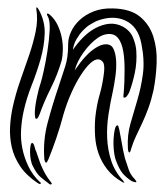

<svg xmlns="http://www.w3.org/2000/svg" viewBox="-20 -498 452 524"><path d="M352 -359Q354 -328 348 -299.5Q342 -271 333 -247Q331 -242 326.5 -236Q322 -230 318 -232Q316 -232 317 -239Q318 -246 318 -249Q319 -260 319.5 -276.5Q320 -293 320 -310Q320 -327 318.5 -342.5Q317 -358 314 -369Q305 -401 285.5 -404.5Q266 -408 246 -394Q226 -380 208 -355Q190 -330 184 -306Q190 -315 199.5 -327.5Q209 -340 221 -351.5Q233 -363 246.5 -370.5Q260 -378 272 -377Q285 -376 290.5 -363Q296 -350 297 -331Q298 -312 295 -290Q292 -268 288 -249Q281 -218 276 -185Q271 -152 272.5 -120.5Q274 -89 283.5 -59.5Q293 -30 316 -5Q318 -2 319 0Q320 2 314 -1Q288 -16 272.5 -36Q257 -56 249 -79Q241 -102 239.5 -127Q238 -152 240 -177Q244 -213 252 -240Q260 -267 264 -301Q266 -322 261 -328.5Q256 -335 249 -336Q239 -337 226.5 -325.5Q214 -314 200.5 -293Q187 -272 174.5 -244Q162 -216 153 -185Q145 -154 133.5 -120.5Q122 -87 112 -63Q108 -54 106 -54Q104 -54 102.5 -58Q101 -62 101 -64Q97 -114 110 -163Q123 -212 140 -262Q150 -293 158 -317Q166 -341 166 -378Q166 -394 174 -411.5Q182 -429 197.5 -443.5Q213 -458 236 -467Q259 -476 288 -475Q336 -474 362 -452.5Q388 -431 398.5 -398Q409 -365 407.5 -326.5Q406 -288 399 -252Q393 -225 385 -203Q377 -181 368 -162Q359 -143 351 -126Q343 -109 338 -92Q337 -89 336 -85.5Q335 -82 333 -82Q331 -82 330 -86Q329 -90 329 -95Q327 -129 336 -160.5Q345 -192 355 -225.5Q365 -259 370 -296Q375 -333 366 -378Q357 -426 322 -442Q287 -458 242 -440Q236 -437 226 -431Q216 -425 206.5 -415Q197 -405 189 -391.5Q181 -378 179 -362Q191 -380 207 -396Q223 -412 241 -421.5Q259 -431 277.5 -433Q296 -435 314 -426Q335 -415 343 -395.5Q351 -376 352 -359ZM148 -332Q137 -294 118.5 -257Q100 -220 88 -186Q87 -184 84.5 -178.5Q82 -173 78 -174Q76 -175 75.5 -180.5Q75 -186 75 -189Q75 -205 80.5 -231.5Q86 -258 92 -275Q94 -281 99.5 -305.5Q105 -330 109.5 -359Q114 -388 115.5 -415Q117 -442 110 -454Q106 -461 110 -461Q113 -461 118 -456Q130 -445 137.5 -429Q145 -413 148.5 -395.5Q152 -378 151.5 -361Q151 -344 148 -332ZM352 -1Q350 0 344 -2Q341 -3 339 -4Q325 -13 315 -24.5Q305 -36 295 -64Q292 -74 290.5 -89.5Q289 -105 290 -120Q291 -135 293.5 -145.5Q296 -156 301 -156Q303 -156 305.5 -144.5Q308 -133 310.5 -118Q313 -103 316 -88Q319 -73 321 -66Q326 -51 331 -36Q336 -21 347 -10Q349 -8 351 -4.5Q353 -1 352 -1ZM82 1Q51 -20 34.5 -45Q18 -70 12 -97Q6 -124 7.5 -152Q9 -180 15 -207Q23 -243 35.5 -278.5Q48 -314 59.5 -347.5Q71 -381 77.5 -413Q84 -445 79 -474Q79 -478 80 -478Q82 -478 85 -473Q103 -441 102 -407Q101 -373 91 -337.5Q81 -302 66.5 -265.5Q52 -229 44 -192Q39 -169 37.5 -143.5Q36 -118 41 -93Q46 -68 57.5 -44Q69 -20 89 -1Q93 1 91 3Q89 5 86.5 3.5Q84 2 82 1ZM120 5Q117 7 112 2Q101 -6 90.5 -15Q80 -24 70 -44Q66 -51 64 -62Q62 -73 62 -83.5Q62 -94 63.5 -101Q65 -108 68 -108Q72 -107 74.5 -97Q77 -87 79 -84Q83 -73 86 -63.5Q89 -54 93 -45Q99 -31 105 -21Q111 -11 119 -1Q120 0 121 2Q122 4 120 5Z"/></svg>

Font: mr_AkronimG
Style: Regular
Weight: 400
Version: Version 1.002 April 14, 2020